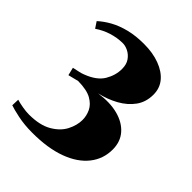

<svg xmlns="http://www.w3.org/2000/svg" viewBox="-148 -991 663 663"><g transform="rotate(45 184.0 -659.0)"><path d="M117.5 -413.5Q79 -413.5 47 -420.2Q15 -427 1.5 -432L2.5 -460Q15.5 -456 33.2 -453Q51 -450 64.5 -450Q117 -450 149 -468.5Q181 -487 195 -514.2Q209 -541.5 209 -567.5Q209 -588 200 -607Q191 -626 168.5 -638.8Q146 -651.5 103 -652Q99 -651 93 -649.5Q87 -648 79.8 -646.2Q72.5 -644.5 65 -642.5L58 -671.5Q69 -674 81 -676.5Q93 -679 101.5 -682.5Q146.5 -699.5 163.8 -728.5Q181 -757.5 181 -788.5Q181 -811 171 -825.2Q161 -839.5 146.2 -846.8Q131.5 -854 118 -853.5Q92 -853 66.2 -845Q40.5 -837 17 -821L2 -843.5Q20.5 -860.5 45 -874Q69.5 -887.5 101.5 -895.5Q133.5 -903.5 173.5 -903.5Q217 -903.5 250.2 -891Q283.5 -878.5 302 -856.2Q320.5 -834 320.5 -802.5Q320.5 -766.5 301.5 -740.2Q282.5 -714 251 -696.5Q219.5 -679 182 -670.5Q233.5 -678 272.2 -667.8Q311 -657.5 333 -632.2Q355 -607 355 -569Q355 -523 327 -487.8Q299 -452.5 246 -433Q193 -413.5 117.5 -413.5Z"/></g></svg>

Font: Merriweather 144pt ExtraBold
Style: Regular
Weight: 800
Version: Version 2.100